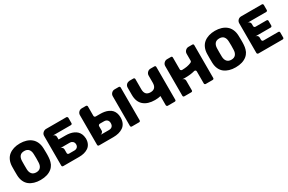

<svg xmlns="http://www.w3.org/2000/svg" viewBox="141 -1991 4924 3282"><g transform="rotate(-30 2603.5 -350.0)"><path d="M357.9 9.8Q290 9.8 234.9 -6.6Q179.7 -22.9 137.9 -55.4Q96.2 -87.9 72.5 -140.6Q48.8 -193.4 46.9 -262.2Q45.9 -281.2 45.9 -348.1Q45.9 -416 46.9 -435.1Q48.8 -503.4 72.8 -556.4Q96.7 -609.4 138.4 -642.6Q180.2 -675.8 235.6 -692.9Q291 -710 357.9 -710Q424.8 -710 480.2 -692.9Q535.6 -675.8 576.9 -642.3Q618.2 -608.9 642.1 -556.2Q666 -503.4 668 -435.1Q669.9 -356.9 669.9 -348.1Q669.9 -317.9 669.7 -302.2Q669.4 -286.6 667.7 -258.5Q666 -230.5 662.8 -213.4Q659.7 -196.3 653.3 -171.9Q647 -147.5 637.9 -130.1Q628.9 -112.8 614.7 -93.8Q600.6 -74.7 582 -59.1Q499 9.8 357.9 9.8ZM474.1 -268.1Q476.1 -346.2 476.1 -351.1Q476.1 -357.9 474.1 -432.1Q472.7 -491.7 444.1 -525.9Q415.5 -560.1 357.9 -560.1Q299.3 -560.1 271 -526.1Q242.7 -492.2 241.2 -432.1Q240.2 -413.1 240.2 -351.1Q240.2 -287.1 241.2 -268.1Q242.7 -209 271.7 -174.6Q300.8 -140.1 357.9 -140.1Q415 -140.1 443.8 -174.8Q472.7 -209.5 474.1 -268.1Z M1378.9 -228 1379.9 -223.1V-214.8Q1379.9 -158.7 1359.1 -116.5Q1338.4 -74.2 1302 -50Q1265.6 -25.9 1221.2 -14.4Q1176.8 -2.9 1124 -2.9H807.6Q796.4 -2.9 789.6 -9.8Q782.7 -16.6 782.7 -27.8V-612.8Q782.7 -650.4 810.1 -674.8Q822.8 -687.5 837.9 -692.9Q854.5 -700.2 869.6 -700.2H1271Q1280.8 -700.2 1288.8 -691.9Q1296.9 -683.6 1296.9 -673.8V-567.9Q1296.9 -557.1 1289.1 -550.8Q1282.2 -543.9 1271 -543.9H910.6Q933.1 -543.9 949.5 -528.1Q965.8 -512.2 965.8 -490.2V-437H1104Q1147.9 -437 1186.5 -430.2Q1225.1 -423.3 1259.5 -407.5Q1293.9 -391.6 1319.3 -367.7Q1344.7 -343.8 1360.6 -308.1Q1376.5 -272.5 1378.9 -228ZM1185.1 -214.8Q1185.1 -249.5 1161.6 -272.9Q1149.4 -283.7 1139.6 -287.1Q1124 -293.9 1098.6 -293.9H915Q936 -293.9 952.9 -278.3Q969.7 -262.7 969.7 -241.2V-168Q969.7 -154.3 978 -146.2Q986.3 -138.2 1000 -138.2H1104Q1140.6 -138.2 1162.8 -158.4Q1185.1 -178.7 1185.1 -214.8Z M2073.2 -233.9Q2073.2 -171.9 2051.3 -126Q2029.3 -80.1 1990.2 -54Q1951.2 -27.8 1903.3 -15.4Q1855.5 -2.9 1797.4 -2.9H1515.6Q1504.4 -2.9 1497.3 -9.8Q1490.2 -16.6 1490.2 -27.8V-612.8Q1490.2 -649.4 1515.4 -674.8Q1540.5 -700.2 1577.1 -700.2H1663.6V-699.2Q1671.9 -697.8 1677.7 -690.9Q1683.6 -684.1 1683.6 -674.8V-490.2Q1683.6 -477.5 1692.1 -468.8Q1700.7 -460 1713.4 -460H1797.4Q1843.3 -460 1882.6 -453.1Q1921.9 -446.3 1957.8 -429.7Q1993.7 -413.1 2018.8 -387.5Q2043.9 -361.8 2058.6 -322.8Q2073.2 -283.7 2073.2 -233.9ZM1879.4 -232.9Q1879.4 -273.9 1856.4 -295.9Q1833.5 -317.9 1792.5 -317.9H1711.4Q1699.2 -317.9 1690.4 -309.1Q1680.2 -301.8 1680.2 -287.1V-201.2Q1680.2 -178.2 1659.2 -160.2Q1652.8 -153.8 1641.6 -148.9Q1631.3 -146 1623.5 -146H1792.5Q1834.5 -146 1856.9 -168.5Q1879.4 -190.9 1879.4 -232.9ZM2323.2 -692.9Q2330.6 -685.5 2330.6 -674.8V-27.8Q2330.6 -17.1 2323.2 -9.8Q2317.9 -2.9 2305.2 -2.9H2163.6Q2152.3 -2.9 2145.3 -9.8Q2138.2 -16.6 2138.2 -27.8V-612.8Q2138.2 -649.4 2163.6 -674.8Q2189 -700.2 2225.6 -700.2H2305.2Q2317.4 -700.2 2323.2 -692.9Z M2933.1 -700.2H3007.8Q3033.7 -700.2 3033.7 -673.8V-27.8Q3033.7 -15.1 3026.9 -9.8Q3020 -2.9 3007.8 -2.9H2871.1Q2861.8 -2.9 2853.8 -10.7Q2845.7 -18.6 2845.7 -27.8V-209Q2794.4 -195.8 2733.9 -195.8Q2591.3 -195.8 2511.7 -264.9Q2432.1 -334 2432.1 -470.2V-613.8Q2432.1 -632.8 2439.9 -650.9Q2448.7 -667.5 2460.9 -678.2Q2476.1 -689.9 2488.8 -693.8Q2506.8 -700.2 2519 -700.2H2593.8Q2605 -700.2 2612.5 -693.1Q2620.1 -686 2620.1 -674.8V-472.2Q2620.1 -349.1 2732.9 -349.1Q2845.7 -349.1 2845.7 -472.2V-612.8Q2845.7 -648.4 2871.3 -674.3Q2897 -700.2 2933.1 -700.2Z M3172.4 -25.9V-610.8Q3172.4 -646.5 3198 -672.4Q3223.6 -698.2 3259.8 -698.2H3333.5Q3359.4 -698.2 3359.4 -671.9V-439.9Q3359.4 -422.9 3371.6 -417Q3382.3 -410.2 3390.6 -410.2Q3447.3 -411.6 3489 -418.9Q3530.8 -426.3 3574.7 -444.8Q3594.7 -456.1 3594.7 -474.1V-610.8Q3594.7 -646.5 3620.6 -672.4Q3646.5 -698.2 3681.6 -698.2H3755.4Q3781.7 -698.2 3781.7 -671.9V-25.9Q3781.7 -13.7 3774.4 -7.8Q3767.6 -1 3755.4 -1H3620.6Q3609.9 -1 3602.3 -8.1Q3594.7 -15.1 3594.7 -25.9V-263.2Q3594.7 -277.3 3585.4 -285.2Q3575.7 -292 3564.5 -292Q3562.5 -292 3554.7 -290Q3476.1 -268.1 3368.7 -268.1Q3343.3 -268.1 3334.5 -269H3312.5Q3332.5 -266.1 3346.7 -252Q3359.4 -237.8 3359.4 -216.8V-25.9Q3359.4 -13.2 3352.5 -7.8Q3345.7 -1 3333.5 -1H3197.8Q3186.5 -1 3179.4 -7.8Q3172.4 -14.6 3172.4 -25.9Z M4208 9.8Q4140.1 9.8 4085 -6.6Q4029.8 -22.9 3988 -55.4Q3946.3 -87.9 3922.6 -140.6Q3898.9 -193.4 3897 -262.2Q3896 -281.2 3896 -348.1Q3896 -416 3897 -435.1Q3898.9 -503.4 3922.9 -556.4Q3946.8 -609.4 3988.5 -642.6Q4030.3 -675.8 4085.7 -692.9Q4141.1 -710 4208 -710Q4274.9 -710 4330.3 -692.9Q4385.7 -675.8 4427 -642.3Q4468.3 -608.9 4492.2 -556.2Q4516.1 -503.4 4518.1 -435.1Q4520 -356.9 4520 -348.1Q4520 -317.9 4519.8 -302.2Q4519.5 -286.6 4517.8 -258.5Q4516.1 -230.5 4512.9 -213.4Q4509.8 -196.3 4503.4 -171.9Q4497.1 -147.5 4488 -130.1Q4479 -112.8 4464.8 -93.8Q4450.7 -74.7 4432.1 -59.1Q4349.1 9.8 4208 9.8ZM4324.2 -268.1Q4326.2 -346.2 4326.2 -351.1Q4326.2 -357.9 4324.2 -432.1Q4322.8 -491.7 4294.2 -525.9Q4265.6 -560.1 4208 -560.1Q4149.4 -560.1 4121.1 -526.1Q4092.8 -492.2 4091.3 -432.1Q4090.3 -413.1 4090.3 -351.1Q4090.3 -287.1 4091.3 -268.1Q4092.8 -209 4121.8 -174.6Q4150.9 -140.1 4208 -140.1Q4265.1 -140.1 4293.9 -174.8Q4322.8 -209.5 4324.2 -268.1Z M4633.8 -26.9V-611.8Q4633.8 -648.4 4658.9 -673.8Q4684.1 -699.2 4720.7 -699.2H5128.9Q5141.1 -699.2 5147.9 -692.1Q5154.8 -685.1 5154.8 -672.9V-574.2Q5154.8 -562.5 5147.9 -557.1Q5140.6 -549.8 5128.9 -549.8H4759.8Q4782.2 -549.8 4798.6 -533.9Q4814.9 -518.1 4814.9 -496.1V-454.1Q4814.9 -440.9 4823.5 -431.9Q4832 -422.9 4844.7 -422.9H5063Q5075.2 -422.9 5082 -416Q5088.9 -409.2 5088.9 -397V-307.1Q5088.9 -295.9 5081.5 -288.3Q5074.2 -280.8 5063 -280.8H4759.8Q4781.2 -280.8 4798.1 -265.4Q4814.9 -250 4814.9 -229V-182.1Q4814.9 -168.9 4823.5 -159.9Q4832 -150.9 4844.7 -150.9H5136.7Q5163.1 -150.9 5163.1 -125V-26.9Q5163.1 -14.6 5155.8 -8.8Q5148.9 -2 5136.7 -2H4659.2Q4649.9 -2 4641.8 -9.8Q4633.8 -17.6 4633.8 -26.9Z"/></g></svg>

Font: Cunia
Style: Bold
Weight: 700
Designer: Alejo Bergmann, Denis Ignatov
Foundry: Hubert & Fischer
Version: Version 1.00 February 21, 2019, initial release